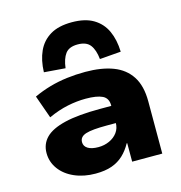

<svg xmlns="http://www.w3.org/2000/svg" viewBox="-115 -890 948 1004"><g transform="rotate(-15 358.5 -387.5)"><path d="M280 11Q217 11 166.5 -11Q116 -33 87.5 -72Q59 -111 59 -159Q59 -208 92 -241.5Q125 -275 197.5 -292.5Q270 -310 389 -310H474V-217H400Q361 -217 333 -214.5Q305 -212 287.5 -206.5Q270 -201 261.5 -191Q253 -181 253 -166Q253 -144 273 -131.5Q293 -119 330 -119Q362 -119 389.5 -131.5Q417 -144 433.5 -166.5Q450 -189 450 -220V-313Q450 -352 420 -366.5Q390 -381 330 -381Q282 -381 231.5 -370.5Q181 -360 126 -335L82 -459Q125 -479 170.5 -492Q216 -505 264.5 -511Q313 -517 364 -517Q452 -517 514 -493.5Q576 -470 609.5 -418.5Q643 -367 643 -283V0H480V-100H477Q458 -65 431.5 -40Q405 -15 368.5 -2Q332 11 280 11ZM270 -562 155 -571Q157 -636 179 -684Q201 -732 246 -759Q291 -786 363 -786Q435 -786 480 -759Q525 -732 547 -684Q569 -636 571 -571L456 -562Q451 -612 430.5 -639Q410 -666 363 -666Q316 -666 296 -639Q276 -612 270 -562Z"/></g></svg>

Font: Nunito Sans 7pt SemiExpanded Black
Style: Regular
Weight: 900
Width: 6
Designer: Vernon Adams
Foundry: Vernon Adams
Version: Version 3.101;gftools[0.9.27]